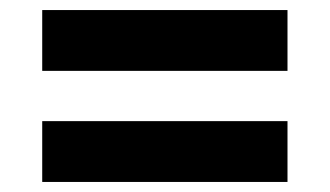

<svg xmlns="http://www.w3.org/2000/svg" viewBox="-20 -507 656 382"><path d="M64 -487H552V-366H64ZM64 -266H552V-145H64Z"/></svg>

Font: Kufam ExtraBold
Style: Regular
Weight: 800
Designer: Wael Morcos, Artur Schmal
Foundry: Original Type
Version: Version 1.300; ttfautohint (v1.8.3)